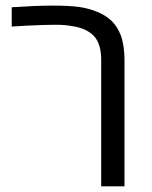

<svg xmlns="http://www.w3.org/2000/svg" viewBox="-20 -660 540 680"><path d="M338.4 0V-447.8Q338.4 -505.4 312 -533Q285.6 -560.5 233.4 -567.9Q209.5 -572.3 178.2 -572.3Q159.2 -572.3 130.9 -571.5Q102.5 -570.8 73.2 -569.1Q43.9 -567.4 21.5 -565.9V-634.3Q64.9 -637.2 101.1 -638.7Q137.2 -640.1 167 -640.1Q225.6 -640.1 260.3 -635.3Q294.9 -630.4 325.2 -617.7Q355.5 -605 375.5 -585.7Q395.5 -566.4 407.7 -535.2Q420.9 -499 420.9 -447.8V0Z"/></svg>

Font: Open Sans
Style: Regular
Weight: 400
Designer: Monotype Design Team
Foundry: Monotype Imaging Inc.
Version: Version 3.000; ttfautohint (v1.8.4)